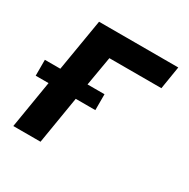

<svg xmlns="http://www.w3.org/2000/svg" viewBox="-126 -647 753 764"><g transform="rotate(30 250.0 -265.0)"><path d="M30 0 66 -218H7V-291H78L118 -530H482L465 -425H226L203 -291H281V-218H191L155 0Z"/></g></svg>

Font: Iosevka Curly XBdObl
Style: Regular
Weight: 800
Italic angle: -9°
Monospace: yes
Designer: Belleve Invis
Foundry: Belleve Invis
Version: Version 11.1.0; ttfautohint (v1.8.3)